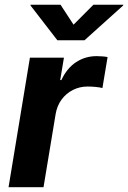

<svg xmlns="http://www.w3.org/2000/svg" viewBox="-20 -779 533 799"><path d="M15.6 0 104.5 -539.1H246.1L230.5 -445.8H235.4Q258.3 -495.1 296.6 -520.3Q335 -545.4 381.8 -545.4Q393.6 -545.4 406 -544.4Q418.5 -543.5 427.7 -541.5L406.2 -412.6Q396.5 -415.5 378.4 -417.2Q360.4 -418.9 344.2 -418.9Q312 -418.9 283.7 -404.8Q255.4 -390.6 236.3 -364.7Q217.3 -338.9 211.4 -303.7L161.1 0ZM231.9 -759.3 286.1 -676.3 368.7 -759.3H493.2L492.7 -756.3L331.5 -611.3H218.8L106.9 -756.3L107.4 -759.3Z"/></svg>

Font: Inter 18pt
Style: Bold Italic
Weight: 700
Italic angle: -9.3988°
Designer: Rasmus Andersson
Foundry: rsms
Version: Version 4.001;git-66647c0bb